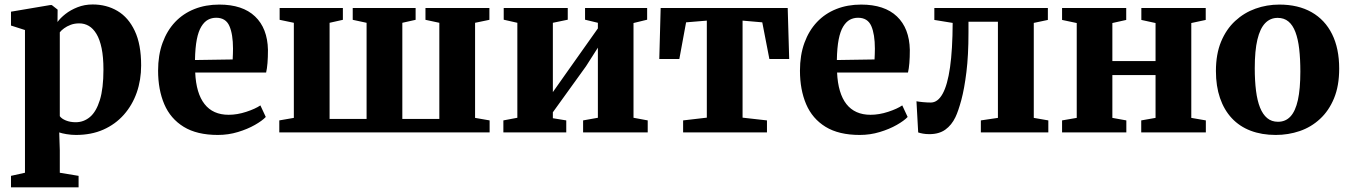

<svg xmlns="http://www.w3.org/2000/svg" viewBox="-20 -578 5890 838"><path d="M28 239.5V189.5L89 176V-447L28 -466.5V-527L199.5 -556H206L231.5 -536L231 -482Q243 -499 265.5 -516.8Q288 -534.5 318.5 -546.5Q349 -558.5 384.5 -558.5Q445 -558.5 492.8 -530.2Q540.5 -502 568.2 -443.2Q596 -384.5 596 -292.5Q596 -229 576.8 -174Q557.5 -119 520.5 -77.2Q483.5 -35.5 431 -12.2Q378.5 11 311.5 11Q291 11 270.2 7.5Q249.5 4 238.5 0L241 78V176L323 189.5V239.5ZM310.5 -44.5Q345.5 -44.5 372.8 -67.5Q400 -90.5 415.8 -141.2Q431.5 -192 431.5 -274Q431.5 -329 423.5 -367.5Q415.5 -406 401 -430Q386.5 -454 367.5 -465Q348.5 -476 326 -476Q305.5 -476 288.8 -469.8Q272 -463.5 259.8 -454.5Q247.5 -445.5 241 -437V-71Q248.5 -60 267.5 -52.2Q286.5 -44.5 310.5 -44.5Z M931 11Q839.5 11 781.8 -24.5Q724 -60 697 -123.2Q670 -186.5 670 -269.5Q670 -337.5 689.5 -391Q709 -444.5 744.2 -481.8Q779.5 -519 828.5 -538.5Q877.5 -558 937 -558Q1039 -558 1093.2 -506.2Q1147.5 -454.5 1149.5 -360.5Q1149.5 -327 1147.5 -302.8Q1145.5 -278.5 1141.5 -261.5H832Q834 -216 844.2 -181.5Q854.5 -147 872.8 -123.8Q891 -100.5 917.2 -88.8Q943.5 -77 978 -77Q1015.5 -77 1055 -90Q1094.5 -103 1116.5 -118L1140 -67.5Q1124.5 -51 1092.5 -32.8Q1060.5 -14.5 1018.5 -1.8Q976.5 11 931 11ZM831 -316 995.5 -318.5Q996 -330.5 996.5 -342Q997 -353.5 997 -365.5Q997 -428.5 981.2 -464.5Q965.5 -500.5 923.5 -500.5Q904 -500.5 887.8 -491.8Q871.5 -483 858.8 -462.2Q846 -441.5 839 -406Q832 -370.5 831 -316Z M1199 0V-52.5L1262.5 -63.5V-478.5L1200.5 -491.5V-543H1476.5V-491.5L1418.5 -478.5V-59H1580V-478.5L1519.5 -491.5V-543H1794V-491.5L1736 -478.5V-59H1897.5V-478.5L1837 -491.5V-543H2116V-491.5L2053.5 -478.5V-63.5L2117 -52.5V0Z M2177 0V-52.5L2238 -64V-478.5L2178.5 -492V-543H2458V-492L2393 -478.5V-176L2445.5 -250.5L2589.5 -454V-478.5L2533.5 -492V-543H2804.5V-492L2745 -477.5V-64L2807 -52.5V0H2525V-52.5L2589.5 -64V-370L2537.5 -288.5L2393 -88V-62L2451.5 -52.5V0Z M2961.5 0V-52.5L3065 -64.5V-488L2974.5 -480.5L2945 -320.5H2857.5L2863.5 -543H3418L3424.5 -320.5H3338L3307 -480.5L3221 -488V-64.5L3327.5 -52.5V0Z M3732.5 11Q3641 11 3583.2 -24.5Q3525.5 -60 3498.5 -123.2Q3471.5 -186.5 3471.5 -269.5Q3471.5 -337.5 3491 -391Q3510.5 -444.5 3545.8 -481.8Q3581 -519 3630 -538.5Q3679 -558 3738.5 -558Q3840.5 -558 3894.8 -506.2Q3949 -454.5 3951 -360.5Q3951 -327 3949 -302.8Q3947 -278.5 3943 -261.5H3633.5Q3635.5 -216 3645.8 -181.5Q3656 -147 3674.2 -123.8Q3692.5 -100.5 3718.8 -88.8Q3745 -77 3779.5 -77Q3817 -77 3856.5 -90Q3896 -103 3918 -118L3941.5 -67.5Q3926 -51 3894 -32.8Q3862 -14.5 3820 -1.8Q3778 11 3732.5 11ZM3632.5 -316 3797 -318.5Q3797.5 -330.5 3798 -342Q3798.5 -353.5 3798.5 -365.5Q3798.5 -428.5 3782.8 -464.5Q3767 -500.5 3725 -500.5Q3705.5 -500.5 3689.2 -491.8Q3673 -483 3660.2 -462.2Q3647.5 -441.5 3640.5 -406Q3633.5 -370.5 3632.5 -316Z M4036.5 7.5Q4020.5 7.5 4008.2 5.2Q3996 3 3987.5 0L3980 -136Q3990 -134 4008.5 -132.2Q4027 -130.5 4042.5 -130.5Q4073 -130.5 4094.2 -168.8Q4115.5 -207 4126.5 -284.2Q4137.5 -361.5 4138 -478L4058 -491V-543H4553.5V-491L4492 -478V-63.5L4555.5 -52.5V0H4261V-52.5L4335.5 -63.5V-483H4207V-435Q4207 -336.5 4198 -263.5Q4189 -190.5 4175.8 -141.5Q4162.5 -92.5 4150 -66.5Q4133.5 -32 4106 -12.2Q4078.5 7.5 4036.5 7.5Z M4615.5 0V-52.5L4679.5 -63.5V-477.5L4615.5 -491V-543H4895.5V-491L4835 -477.5V-311.5H5023.5V-477.5L4961.5 -491V-543H5242.5V-491L5179.5 -477.5V-63.5L5243 -52.5V0H4961V-52.5L5023.5 -63.5V-250.5H4835V-63.5L4896 -52.5V0Z M5287 -268Q5287 -342 5309.5 -396.2Q5332 -450.5 5371 -486.5Q5410 -522.5 5459.5 -540.2Q5509 -558 5564 -558Q5646 -558 5704.5 -524.8Q5763 -491.5 5794 -429Q5825 -366.5 5825 -278.5Q5825 -203.5 5802.5 -149Q5780 -94.5 5741.2 -58.8Q5702.5 -23 5652.8 -6Q5603 11 5548 11Q5487 11 5438.5 -7.5Q5390 -26 5356.2 -62.2Q5322.5 -98.5 5304.8 -150.2Q5287 -202 5287 -268ZM5558 -46.5Q5591 -46.5 5612.5 -69.8Q5634 -93 5644.8 -141.5Q5655.5 -190 5655.5 -265.5Q5655.5 -320.5 5650.5 -364Q5645.5 -407.5 5634 -438Q5622.5 -468.5 5603.5 -484.2Q5584.5 -500 5556.5 -500Q5524 -500 5501.8 -476.8Q5479.5 -453.5 5468 -405.2Q5456.5 -357 5456.5 -280.5Q5456.5 -225.5 5462 -182Q5467.5 -138.5 5479.5 -108.5Q5491.5 -78.5 5510.8 -62.5Q5530 -46.5 5558 -46.5Z"/></svg>

Font: Merriweather 48pt ExtraBold
Style: Regular
Weight: 800
Version: Version 2.100